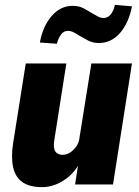

<svg xmlns="http://www.w3.org/2000/svg" viewBox="-20 -759 572 790"><path d="M153 11Q102 11 72.5 -9.5Q43 -30 34 -71Q25 -112 34 -170L86 -498H253L204 -186Q200 -162 203 -148Q206 -134 215.5 -128Q225 -122 237 -122Q254 -122 268.5 -131.5Q283 -141 294 -156.5Q305 -172 307 -192L356 -498H523L445 0H289L303 -91H309Q284 -43 241 -16Q198 11 153 11ZM214 -579 144 -584Q156 -651 192.5 -693Q229 -735 279 -735Q305 -735 324.5 -724.5Q344 -714 360 -704Q373 -696 384 -690.5Q395 -685 406 -685Q423 -685 435 -699Q447 -713 453 -739L523 -733Q510 -665 474 -623.5Q438 -582 387 -582Q362 -582 343 -592Q324 -602 307 -612Q295 -620 283 -626Q271 -632 260 -632Q242 -632 231 -617Q220 -602 214 -579Z"/></svg>

Font: Nunito Sans 10pt Condensed Black
Style: Italic
Weight: 900
Width: 3
Italic angle: -9°
Designer: Vernon Adams
Foundry: Vernon Adams
Version: Version 3.101;gftools[0.9.27]